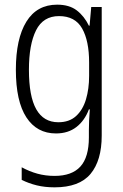

<svg xmlns="http://www.w3.org/2000/svg" viewBox="-20 -613 529 823"><path d="M225 -593Q277 -593 309 -568.5Q341 -544 361 -503H364L371 -583H416V-32Q416 75 368 132.5Q320 190 214 190Q172 190 137.5 181.5Q103 173 73 158V104Q106 122 140.5 131.5Q175 141 214 141Q288 141 324.5 101Q361 61 361 -24V-55Q361 -75 362 -97Q363 -119 365 -144H361Q343 -96 307.5 -68.5Q272 -41 220 -41Q138 -41 93 -110Q48 -179 48 -314Q48 -447 93 -520Q138 -593 225 -593ZM233 -544Q165 -544 134.5 -483Q104 -422 104 -314Q104 -200 135.5 -144.5Q167 -89 230 -89Q277 -89 306 -115.5Q335 -142 348.5 -187Q362 -232 362 -288V-345Q362 -438 332 -491Q302 -544 233 -544Z"/></svg>

Font: Noto Sans Tamil UI Condensed Light
Style: Regular
Weight: 300
Width: 3
Designer: Jelle Bosma - Monotype Design Team
Foundry: Monotype Imaging Inc.
Version: Version 2.004; ttfautohint (v1.8.4.7-5d5b)